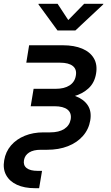

<svg xmlns="http://www.w3.org/2000/svg" viewBox="-38 -777 581 1001"><path d="M144 204.1Q88.9 204.1 50.3 186.3Q11.7 168.5 -6.1 135.7Q-23.9 103 -16.1 58.6Q-8.8 14.2 19.3 -18.6Q47.4 -51.3 91.1 -69.1Q134.8 -86.9 188.5 -86.9H223.6Q269.5 -86.9 297.1 -104.7Q324.7 -122.6 330.6 -154.8Q335.9 -188 314 -205.6Q292 -223.1 246.1 -223.1H122.1L137.2 -314H252.4Q297.4 -314 324.7 -331.8Q352.1 -349.6 357.4 -382.8Q363.3 -415.5 341.6 -432.9Q319.8 -450.2 274.9 -450.2H99.1L113.8 -541H289.6Q349.1 -541 390.6 -523.4Q432.1 -505.9 451.4 -472.9Q470.7 -439.9 462.9 -393.6Q455.1 -345.7 423.8 -316.7Q392.6 -287.6 345.7 -274.7Q298.8 -261.7 242.7 -261.7H128.9L133.8 -292H255.9Q313 -292 355.7 -275.9Q398.4 -259.8 419.4 -228.3Q440.4 -196.8 432.6 -149.4Q424.8 -103 394.5 -68.4Q364.3 -33.7 316.4 -14.9Q268.6 3.9 207 3.9H173.8Q136.2 3.9 113.8 18.1Q91.3 32.2 86.9 58.6Q82.5 85 101.1 99.4Q119.6 113.8 158.7 113.8H181.2L166 204.1ZM262.2 -757.3 317.9 -672.4 400.9 -757.3H501L500 -753.9L355 -618.2H261.7L162.6 -753.9L163.1 -757.3Z"/></svg>

Font: Inter 17pt Medium
Style: Italic
Weight: 500
Italic angle: -9.3988°
Version: Version 4.001;git-66647c0bb